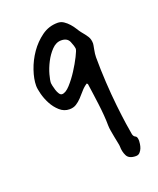

<svg xmlns="http://www.w3.org/2000/svg" viewBox="-97 -400 490 596"><g transform="rotate(-20 147.5 -102.0)"><path d="M276 93Q276 96 275 103Q274 110 271.5 116.5Q269 123 264 128.5Q259 134 251 134Q228 134 221 120Q214 106 214 89Q214 85 212 76Q210 67 208 56Q206 45 204 34Q202 23 202 15Q202 0 200.5 -19Q199 -38 196.5 -57.5Q194 -77 191.5 -95Q189 -113 187 -127L184 -130Q173 -123 164.5 -113Q156 -103 147.5 -94Q139 -85 129.5 -79Q120 -73 107 -73Q89 -73 75 -85.5Q61 -98 52 -115Q43 -132 38.5 -149.5Q34 -167 34 -177Q34 -199 43.5 -227Q53 -255 70 -279.5Q87 -304 110.5 -321Q134 -338 163 -338Q174 -338 183 -332Q192 -326 199.5 -317.5Q207 -309 212.5 -300Q218 -291 222 -286Q233 -273 239 -263.5Q245 -254 245 -240Q245 -237 242 -222Q239 -207 239 -197Q239 -156 241.5 -113.5Q244 -71 248 -34.5Q252 2 256 29Q260 56 262 66Q264 74 270 76.5Q276 79 276 93ZM189 -243Q188 -253 181.5 -268Q175 -283 155 -283Q138 -283 124 -268.5Q110 -254 100 -234.5Q90 -215 85 -196.5Q80 -178 80 -169Q80 -167 81.5 -160Q83 -153 85.5 -145Q88 -137 92 -131Q96 -125 101 -125Q113 -125 128 -141.5Q143 -158 156.5 -179Q170 -200 179.5 -219Q189 -238 189 -243Z"/></g></svg>

Font: Reenie Beanie
Style: Regular
Weight: 500
Designer: James Grieshaber
Foundry: James Grieshaber
Version: Version 1.000